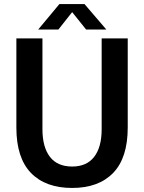

<svg xmlns="http://www.w3.org/2000/svg" viewBox="-20 -918 714 950"><path d="M337 12Q205 12 133 -62.5Q61 -137 61 -287V-728H190V-279Q190 -190 227 -142Q264 -94 337 -94Q409 -94 446 -142Q483 -190 483 -279V-728H612V-287Q612 -137 540 -62.5Q468 12 337 12ZM169 -772 274 -898H398L506 -772H406L337 -858L269 -772Z"/></svg>

Font: Murecho Medium
Style: Regular
Weight: 500
Designer: Neil Summerour
Foundry: Positype
Version: Version 1.010; ttfautohint (v1.8.3)